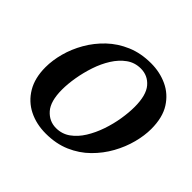

<svg xmlns="http://www.w3.org/2000/svg" viewBox="-173 -926 1137 1137"><g transform="rotate(45 396.0 -357.0)"><path d="M342 11Q263 11 200 -20.5Q137 -52 100 -114Q63 -176 63 -266Q63 -324 80 -387Q97 -450 131.5 -510Q166 -570 217 -618.5Q268 -667 336 -696Q404 -725 489 -725Q563 -725 625.5 -696Q688 -667 726.5 -606.5Q765 -546 765 -450Q765 -395 748.5 -332Q732 -269 698.5 -208.5Q665 -148 614.5 -98Q564 -48 496 -18.5Q428 11 342 11ZM362 -55Q412 -55 451 -83Q490 -111 518.5 -157Q547 -203 566 -258.5Q585 -314 594 -370Q603 -426 603 -473Q603 -571 565 -615.5Q527 -660 468 -660Q418 -660 379 -632Q340 -604 311 -558Q282 -512 263.5 -456.5Q245 -401 235.5 -345Q226 -289 226 -242Q226 -144 265.5 -99.5Q305 -55 362 -55Z"/></g></svg>

Font: Noto Serif
Style: Bold Italic
Weight: 700
Italic angle: -12°
Designer: Monotype Design Team
Foundry: Monotype Imaging Inc.
Version: Version 2.013